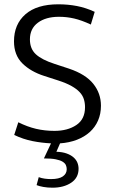

<svg xmlns="http://www.w3.org/2000/svg" viewBox="-20 -658 534 892"><path d="M251 -638Q296 -638 337.5 -630Q379 -622 420 -603L402 -544Q359 -564 324.5 -572Q290 -580 254 -580Q193 -580 156 -552.5Q119 -525 119 -475Q119 -431 147 -405.5Q175 -380 234 -361L301 -339Q378 -313 413.5 -268.5Q449 -224 449 -167Q449 -129 435.5 -98Q422 -67 397 -44.5Q372 -22 337 -8.5Q302 5 259 8L242 47Q270 48 289.5 55Q309 62 321.5 73Q334 84 339.5 97.5Q345 111 345 126Q345 168 310.5 191Q276 214 224 214Q201 214 181.5 210.5Q162 207 150 202L160 165Q173 170 188 172Q203 174 217 174Q254 174 272 161.5Q290 149 290 128Q290 118 286 109Q282 100 270.5 93Q259 86 238.5 82Q218 78 184 78L217 8Q174 6 131 -2.5Q88 -11 46 -31L65 -90Q107 -69 147.5 -59.5Q188 -50 233 -50Q294 -50 334.5 -77Q375 -104 375 -160Q375 -180 369.5 -197.5Q364 -215 350 -230Q336 -245 312 -258.5Q288 -272 251 -284L186 -305Q123 -325 84 -363.5Q45 -402 45 -466Q45 -545 98 -591.5Q151 -638 251 -638Z"/></svg>

Font: Mukta Vaani Light
Style: Regular
Weight: 300
Designer: Noopur Datye, Girish Dalvi, Yashodeep Gholap, Pallavi Karambelkar
Foundry: Ek Type
Version: Version 2.538;PS 1.000;hotconv 16.6.51;makeotf.lib2.5.65220;